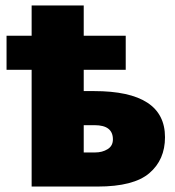

<svg xmlns="http://www.w3.org/2000/svg" viewBox="-20 -684 640 704"><path d="M96 0V-428H4V-553H96V-664H287V-553H441V-428H287V-350H325Q585 -350 585 -181Q585 -98 527.5 -49Q470 0 338 0ZM329 -125Q355 -125 374.5 -137Q394 -149 394 -173Q394 -225 327 -225H287V-125Z"/></svg>

Font: Noto Sans Mono Black
Style: Regular
Weight: 900
Designer: Monotype Design Team
Foundry: Monotype Imaging Inc.
Version: Version 2.014